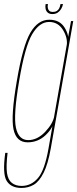

<svg xmlns="http://www.w3.org/2000/svg" viewBox="-53 -700 382 949"><path d="M53 229Q87 229 114 213Q141 197 162.5 154.2Q184 111.5 198 33.5L309 -596H298L281.5 -504L187 32.5Q168 141.5 134.5 180.2Q101 219 54 219Q24.5 219 5.5 204Q-13.5 189 -18.5 155Q-23.5 121 -15.5 55.5H-27Q-41.5 160 -19.8 194.5Q2 229 53 229ZM83.5 3.5Q134.5 3.5 171.8 -31.5Q209 -66.5 216 -105L215.5 -127.5Q209 -89 170.2 -48.2Q131.5 -7.5 86.5 -7.5Q39 -7.5 25.8 -68.5Q12.5 -129.5 41.5 -299Q70 -470 106 -530.8Q142 -591.5 189.5 -591.5Q234.5 -591.5 258.8 -551.2Q283 -511 276.5 -472.5L283.5 -493Q289.5 -527 265.5 -564.8Q241.5 -602.5 190.5 -602.5Q134.5 -602.5 97 -538.2Q59.5 -474 30 -299Q0 -125 13.8 -60.8Q27.5 3.5 83.5 3.5ZM205.5 -630.5Q221.5 -630.5 232 -637.5Q242.5 -644.5 249.2 -655.8Q256 -667 258.5 -680H246Q244 -668 239.8 -659.2Q235.5 -650.5 227.8 -645.8Q220 -641 207.5 -641Q197 -641 191.2 -646Q185.5 -651 183.5 -659.5Q181.5 -668 184 -680H172.5Q170 -667 172.5 -655.8Q175 -644.5 183.2 -637.5Q191.5 -630.5 205.5 -630.5Z"/></svg>

Font: Anybody Thin Condensed
Style: Italic
Weight: 100
Width: 3
Italic angle: -10°
Version: Version 1.113;gftools[0.9.25]